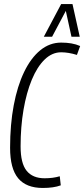

<svg xmlns="http://www.w3.org/2000/svg" viewBox="-20 -921 417 951"><path d="M192 10Q110 10 70 -38Q30 -86 30 -189Q30 -304 48 -399.5Q66 -495 99.5 -564.5Q133 -634 179.5 -672Q226 -710 283 -710Q310 -710 333.5 -706Q357 -702 377 -693L361 -649Q319 -662 283 -662Q238 -662 201 -626Q164 -590 137.5 -526Q111 -462 96.5 -377.5Q82 -293 82 -196Q82 -112 112 -75Q142 -38 201 -38Q243 -38 276 -48L281 -3Q246 10 192 10ZM197 -739 283 -901H339L375 -739H334L306 -867L238 -739Z"/></svg>

Font: Georama Condensed Light
Style: Italic
Weight: 300
Width: 3
Italic angle: -9°
Designer: Jean-Baptiste Levee
Foundry: Production Type
Version: Version 1.000